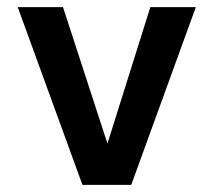

<svg xmlns="http://www.w3.org/2000/svg" viewBox="-20 -520 601 540"><path d="M29.8 -500H157.2L282.2 -116.2L402.8 -500H530.8L349.1 0H211.9Z"/></svg>

Font: Overused Grotesk SemiBold
Style: Regular
Weight: 600
Version: Version 0.002